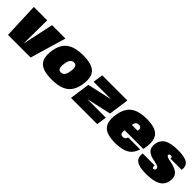

<svg xmlns="http://www.w3.org/2000/svg" viewBox="223 -1512 2524 2524"><g transform="rotate(45 1485.0 -250.0)"><path d="M324 -62 418 -500H667L520 0H99L79 -500H328Z M752 -448.5Q832 -510 990.5 -510Q1149 -510 1211.5 -448.5Q1274 -387 1255 -250Q1236 -113 1156 -51.5Q1076 10 917.5 10Q759 10 696.5 -51.5Q634 -113 653 -250Q672 -387 752 -448.5ZM889 -250Q881 -194 893 -168Q905 -142 939 -142Q973 -142 992 -168Q1011 -194 1019 -250Q1027 -306 1015 -332Q1003 -358 969 -358Q936 -358 916.5 -332Q897 -306 889 -250Z M1432 -140H1778L1758 0H1270L1310 -282L1657 -360H1331L1350 -500H1818L1779 -218Z M2418 -198H2069Q2063 -156 2074 -137Q2085 -118 2115 -118Q2158 -118 2169 -164H2392Q2365 -73 2295 -31.5Q2225 10 2098 10Q1945 10 1884.5 -51.5Q1824 -113 1843 -250Q1862 -387 1940 -448.5Q2018 -510 2171 -510Q2324 -510 2384.5 -449Q2445 -388 2426 -254ZM2152 -382Q2122 -382 2107 -366Q2092 -350 2087 -314H2197Q2202 -349 2191 -365.5Q2180 -382 2152 -382Z M2735 -394Q2706 -394 2704 -375Q2702 -361 2716.5 -352.5Q2731 -344 2756 -338.5Q2781 -333 2811 -327Q2841 -321 2870.5 -309Q2900 -297 2923 -279.5Q2946 -262 2957.5 -230Q2969 -198 2963 -155Q2951 -70 2881 -30Q2811 10 2671 10Q2545 10 2493 -28Q2441 -66 2453 -150H2676Q2670 -106 2695 -106Q2720 -106 2724 -132Q2726 -148 2715.5 -158.5Q2705 -169 2686.5 -174Q2668 -179 2644 -185Q2620 -191 2594.5 -196Q2569 -201 2546 -213Q2523 -225 2506 -241Q2489 -257 2481 -285.5Q2473 -314 2478 -351Q2490 -433 2555 -471.5Q2620 -510 2752 -510Q2876 -510 2927.5 -474.5Q2979 -439 2968 -360H2759Q2763 -394 2735 -394Z"/></g></svg>

Font: Fivo Sans Modern ExtBlk
Style: Regular
Weight: 900
Designer: Alexander Slobzheninov
Foundry: Alexander Slobzheninov
Version: 1.0